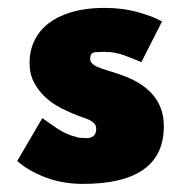

<svg xmlns="http://www.w3.org/2000/svg" viewBox="-20 -442 463 474"><path d="M184.5 12Q131.5 12 86 -6.5Q48 -22 22.5 -44.5L84.5 -150.5Q103 -137 121 -125Q143 -110 168 -104L175 -102L193 -101Q217.5 -101 217.5 -124Q217.5 -131 213.8 -135.8Q210 -140.5 204 -144Q198 -147.5 190 -150.2Q182 -153 173.5 -156Q152.5 -164 131 -175Q109.5 -186 92.5 -201.5Q75.5 -217 64.2 -238Q53 -259 53 -286.5Q53 -317.5 65 -341.5Q88 -390 151.5 -410.5Q189.5 -422.5 238 -422.5Q283.5 -422.5 322 -411.5Q339.5 -406.5 354.5 -401Q369 -395 380 -389L329 -288.5Q309.5 -297 286.5 -305.5Q263.5 -314 238 -314Q223.5 -313.5 215.8 -313.2Q208 -313 204 -306.5Q203 -302 202.5 -297Q202.5 -285 220 -277Q229 -273 252 -266Q270.5 -260.5 289 -253.5Q384.5 -216 384.5 -130.5Q384.5 12 184.5 12Z"/></svg>

Font: Lucymar Sans ExtraBold
Style: Regular
Weight: 800
Foundry: The League of Moveable Type (original font) / Main changes by Cristiano Sobral with portions from Mirco Monsees
Version: Version 2.001;August 30, 2020;FontCreator 13.0.0.2681 64-bit